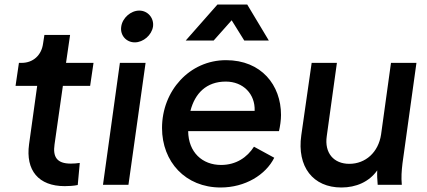

<svg xmlns="http://www.w3.org/2000/svg" viewBox="-20 -820 1896 852"><path d="M267 6C282 6 307 5 325 1L334 -97C320 -95 307 -94 294 -94C232 -94 214 -124 222 -179L259 -439H380L395 -541H273L291 -665H177L171 -626C164 -575 127 -541 76 -541H64L49 -439H145L109 -180C93 -64 151 6 267 6Z M437 0H550L626 -541H512ZM518 -702C512 -664 540 -632 578 -632C616 -632 653 -664 659 -702C664 -740 636 -773 598 -773C560 -773 523 -740 518 -702Z M959 12C1068 12 1159 -44 1197 -120L1107 -169C1077 -122 1028 -88 961 -88C878 -88 816 -144 815 -238H1218C1223 -260 1227 -287 1227 -310C1227 -442 1140 -553 983 -553C821 -553 699 -417 699 -252C699 -102 803 12 959 12ZM804 -640H928L1008 -730L1064 -640H1173L1077 -800H945ZM825 -328C845 -406 896 -458 982 -458C1059 -458 1113 -403 1110 -328Z M1495 12C1560 12 1618 -13 1654 -64C1653 -43 1654 -23 1656 0H1763C1760 -35 1762 -60 1766 -95L1828 -541H1715L1671 -223C1659 -144 1602 -93 1530 -93C1461 -93 1419 -141 1430 -216L1475 -541H1363L1317 -220C1297 -80 1369 12 1495 12Z"/></svg>

Font: Mluvka SemiBold
Style: Italic
Weight: 600
Italic angle: -8°
Designer: Modified by Jiří Krblich, Original typeface by Gumpita Rahayu
Foundry: Gumpita Rahayu & Jiří Krblich
Version: Version 2.000;Glyphs 3.1.1 (3134)